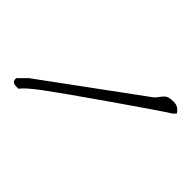

<svg xmlns="http://www.w3.org/2000/svg" viewBox="-133 -519 602 602"><g transform="rotate(-45 168.5 -217.5)"><path d="M308.6 0 299.8 -8.8Q276.4 -45.9 187 -174.3Q97.7 -302.7 63.5 -348.6Q29.3 -394.5 12.7 -406.2V-416Q12.7 -434.6 27.3 -434.6H31.2L59.6 -406.2L290 -91.8Q295.9 -83 306.2 -76.2Q316.4 -69.3 322.3 -61.5Q328.1 -53.7 328.1 -32.7Q328.1 -11.7 308.6 0Z"/></g></svg>

Font: Dawning of a New Day
Style: Regular
Weight: 400
Designer: Kimberly Geswein
Foundry: Kimberly Geswein
Version: Version 1.002 2010